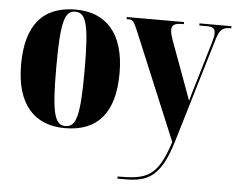

<svg xmlns="http://www.w3.org/2000/svg" viewBox="-54 -614 1111 903"><g transform="rotate(5 502.0 -162.5)"><path d="M265 10C419 10 499 -82 499 -270C499 -458 411 -550 268 -550C114 -550 34 -458 34 -270C34 -82 121 10 265 10ZM267 0C216 0 200 -55 200 -270C200 -485 216 -540 266 -540C318 -540 334 -485 334 -270C334 -55 318 0 267 0ZM532 215V225H567C669 225 734 203 786 30L934 -464C949 -513 961 -526 999 -526H1004V-536H853V-526H889C916 -526 928 -518 928 -496C928 -486 925 -470 920 -453L856 -239C849 -217 843 -196 836 -169C829 -189 820 -214 810 -240L735 -444C728 -463 723 -481 723 -495C723 -515 735 -526 770 -526H780V-536H510V-526H522C539 -526 546 -515 561 -480L774 31C720 200 668 215 532 215Z"/></g></svg>

Font: Noto Serif Display ExtraCondensed Black
Style: Regular
Weight: 900
Width: 2
Designer: Monotype Design Team
Foundry: Monotype Imaging Inc.
Version: Version 2.009